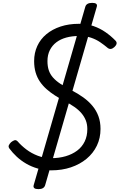

<svg xmlns="http://www.w3.org/2000/svg" viewBox="-20 -1169 833 1339"><path d="M338 19Q288 19 244 6.5Q200 -6 163 -27.5Q126 -49 96.5 -76.5Q67 -104 45 -134Q37 -146 42 -156.5Q47 -167 57 -177Q71 -188 81.5 -191Q92 -194 103 -183Q129 -153 164 -126.5Q199 -100 243 -83Q287 -66 338 -66Q392 -66 438 -79.5Q484 -93 518 -118.5Q552 -144 570.5 -182Q589 -220 589 -269Q589 -302 578.5 -329Q568 -356 548 -379.5Q528 -403 498.5 -423.5Q469 -444 430 -464Q395 -483 363 -503.5Q331 -524 304.5 -547.5Q278 -571 258.5 -599.5Q239 -628 228.5 -663.5Q218 -699 218 -743Q218 -800 240 -848Q262 -896 303.5 -930.5Q345 -965 402.5 -984Q460 -1003 530 -1003Q587 -1003 632.5 -987Q678 -971 716 -944.5Q754 -918 785 -886Q795 -876 793 -864.5Q791 -853 778 -841Q766 -830 754.5 -828Q743 -826 732 -834Q706 -856 678 -875Q650 -894 615 -906Q580 -918 530 -918Q482 -918 442 -907Q402 -896 373 -874Q344 -852 327.5 -819Q311 -786 311 -743Q311 -707 320 -679.5Q329 -652 349 -629Q369 -606 400.5 -585Q432 -564 476 -541Q523 -517 560.5 -490Q598 -463 625 -430.5Q652 -398 666.5 -358.5Q681 -319 681 -270Q681 -206 655.5 -153Q630 -100 583.5 -61.5Q537 -23 474.5 -2Q412 19 338 19ZM248 150Q207 150 215 122L575 -1122Q583 -1149 623 -1149Q663 -1149 655 -1122L295 122Q287 150 248 150Z"/></svg>

Font: Playwrite AU SA
Style: Regular
Weight: 400
Designer: Veronika Burian, José Scaglione
Foundry: TypeTogether
Version: Version 1.002